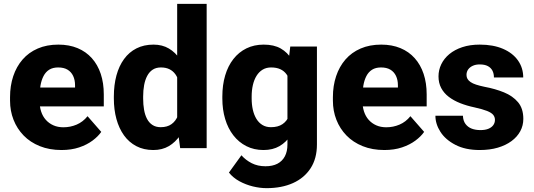

<svg xmlns="http://www.w3.org/2000/svg" viewBox="-20 -770 2774 998"><path d="M299.8 9.8Q236.8 9.8 187 -10.3Q137.2 -30.3 102.8 -65.7Q68.4 -101.1 50.3 -147.5Q32.2 -193.8 32.2 -246.6V-265.1Q32.2 -324.2 48.8 -374Q65.4 -423.8 97.4 -460.7Q129.4 -497.6 176.3 -517.8Q223.1 -538.1 283.2 -538.1Q339.4 -538.1 383.3 -519.8Q427.2 -501.5 457.5 -467.5Q487.8 -433.6 503.7 -386Q519.5 -338.4 519.5 -279.3V-216.8H93.8V-314.9H370.1V-326.7Q370.1 -354.5 360.1 -375.5Q350.1 -396.5 330.8 -408Q311.5 -419.4 282.2 -419.4Q254.4 -419.4 235.8 -407.7Q217.3 -396 206.3 -374.8Q195.3 -353.5 190.4 -325.4Q185.5 -297.4 185.5 -265.1V-246.6Q185.5 -215.8 193.8 -190.4Q202.1 -165 218.3 -147Q234.4 -128.9 257.3 -118.7Q280.3 -108.4 309.6 -108.4Q345.7 -108.4 378.4 -122.3Q411.1 -136.2 435.1 -166L506.3 -84.5Q490.2 -61 461.2 -39.3Q432.1 -17.6 391.6 -3.9Q351.1 9.8 299.8 9.8Z M900.9 -118.2V-750H1054.2V0H916.5ZM571.8 -257.8V-268.1Q571.8 -328.1 585.2 -377.7Q598.6 -427.2 624.8 -463.1Q650.9 -499 689.5 -518.6Q728 -538.1 777.8 -538.1Q823.7 -538.1 857.9 -517.8Q892.1 -497.6 916.3 -461.2Q940.4 -424.8 955.6 -375.7Q970.7 -326.7 978.5 -269.5V-252Q971.2 -197.3 955.8 -149.9Q940.4 -102.5 916.3 -66.7Q892.1 -30.8 857.7 -10.5Q823.2 9.8 776.9 9.8Q727.1 9.8 688.7 -10.3Q650.4 -30.3 624.5 -66.4Q598.6 -102.5 585.2 -151.4Q571.8 -200.2 571.8 -257.8ZM724.1 -268.1V-257.8Q724.1 -226.6 728.8 -199.7Q733.4 -172.9 744.1 -152.3Q754.9 -131.8 772.5 -120.4Q790 -108.9 815.4 -108.9Q849.6 -108.9 871.6 -124.8Q893.6 -140.6 904.8 -168.9Q916 -197.3 916.5 -234.9V-286.1Q916.5 -317.4 910.2 -342.3Q903.8 -367.2 891.4 -384.3Q878.9 -401.4 860.4 -410.4Q841.8 -419.4 816.4 -419.4Q791.5 -419.4 773.9 -408Q756.3 -396.5 745.4 -376Q734.4 -355.5 729.2 -327.9Q724.1 -300.3 724.1 -268.1Z M1488.8 -528.3H1627.4V-19Q1627.4 53.7 1594.5 104.5Q1561.5 155.3 1502.9 181.6Q1444.3 208 1365.7 208Q1331.5 208 1294.4 199Q1257.3 189.9 1224.6 172.1Q1191.9 154.3 1169.9 127L1234.9 37.1Q1257.3 62.5 1288.6 78.4Q1319.8 94.2 1359.9 94.2Q1396.5 94.2 1421.9 81.1Q1447.3 67.9 1460.7 42.5Q1474.1 17.1 1474.1 -19V-404.8ZM1135.7 -257.8V-268.1Q1135.7 -328.1 1150.4 -377.7Q1165 -427.2 1193.1 -463.1Q1221.2 -499 1261 -518.6Q1300.8 -538.1 1350.6 -538.1Q1404.3 -538.1 1439.5 -517.8Q1474.6 -497.6 1496.6 -461.2Q1518.6 -424.8 1531.2 -375.7Q1543.9 -326.7 1551.8 -269.5V-252Q1543.9 -197.3 1529.3 -149.9Q1514.6 -102.5 1491.2 -66.7Q1467.8 -30.8 1432.9 -10.5Q1397.9 9.8 1349.6 9.8Q1300.3 9.8 1260.7 -10.3Q1221.2 -30.3 1193.1 -66.4Q1165 -102.5 1150.4 -151.4Q1135.7 -200.2 1135.7 -257.8ZM1288.1 -268.1V-257.8Q1288.1 -226.6 1294.2 -199.7Q1300.3 -172.9 1312.7 -152.3Q1325.2 -131.8 1344 -120.4Q1362.8 -108.9 1388.2 -108.9Q1425.3 -108.9 1448.5 -124.8Q1471.7 -140.6 1482.7 -168.9Q1493.7 -197.3 1494.1 -234.9V-286.1Q1494.1 -317.4 1487.8 -342.3Q1481.4 -367.2 1469 -384.3Q1456.5 -401.4 1436.8 -410.4Q1417 -419.4 1389.2 -419.4Q1364.3 -419.4 1345.2 -408Q1326.2 -396.5 1313.5 -376Q1300.8 -355.5 1294.4 -327.9Q1288.1 -300.3 1288.1 -268.1Z M1978 9.8Q1915 9.8 1865.2 -10.3Q1815.4 -30.3 1781 -65.7Q1746.6 -101.1 1728.5 -147.5Q1710.4 -193.8 1710.4 -246.6V-265.1Q1710.4 -324.2 1727.1 -374Q1743.7 -423.8 1775.6 -460.7Q1807.6 -497.6 1854.5 -517.8Q1901.4 -538.1 1961.4 -538.1Q2017.6 -538.1 2061.5 -519.8Q2105.5 -501.5 2135.7 -467.5Q2166 -433.6 2181.9 -386Q2197.8 -338.4 2197.8 -279.3V-216.8H1772V-314.9H2048.3V-326.7Q2048.3 -354.5 2038.3 -375.5Q2028.3 -396.5 2009 -408Q1989.7 -419.4 1960.4 -419.4Q1932.6 -419.4 1914.1 -407.7Q1895.5 -396 1884.5 -374.8Q1873.5 -353.5 1868.7 -325.4Q1863.8 -297.4 1863.8 -265.1V-246.6Q1863.8 -215.8 1872.1 -190.4Q1880.4 -165 1896.5 -147Q1912.6 -128.9 1935.5 -118.7Q1958.5 -108.4 1987.8 -108.4Q2023.9 -108.4 2056.6 -122.3Q2089.4 -136.2 2113.3 -166L2184.6 -84.5Q2168.5 -61 2139.4 -39.3Q2110.4 -17.6 2069.8 -3.9Q2029.3 9.8 1978 9.8Z M2552.7 -147Q2552.7 -161.6 2543.7 -172.9Q2534.7 -184.1 2511.5 -193.4Q2488.3 -202.6 2446.3 -211.9Q2406.7 -220.2 2372.6 -233.6Q2338.4 -247.1 2313 -266.4Q2287.6 -285.6 2273.4 -312.3Q2259.3 -338.9 2259.3 -373Q2259.3 -406.2 2273.7 -436Q2288.1 -465.8 2315.7 -488.8Q2343.3 -511.7 2383.1 -524.9Q2422.9 -538.1 2473.6 -538.1Q2543.5 -538.1 2594.2 -516.4Q2645 -494.6 2672.4 -455.8Q2699.7 -417 2699.7 -367.2H2547.4Q2547.4 -387.7 2539.6 -402.8Q2531.7 -418 2515.6 -426.5Q2499.5 -435.1 2473.1 -435.1Q2452.6 -435.1 2437.3 -428Q2421.9 -420.9 2413.3 -408.7Q2404.8 -396.5 2404.8 -380.4Q2404.8 -369.1 2409.9 -360.1Q2415 -351.1 2426 -343.5Q2437 -335.9 2454.8 -330.1Q2472.7 -324.2 2498.5 -318.8Q2553.7 -308.6 2599.4 -290Q2645 -271.5 2672.6 -238.8Q2700.2 -206.1 2700.2 -152.3Q2700.2 -117.2 2684.3 -87.9Q2668.5 -58.6 2638.7 -36.6Q2608.9 -14.6 2567.4 -2.4Q2525.9 9.8 2473.6 9.8Q2398.9 9.8 2347.2 -17.1Q2295.4 -43.9 2269.3 -84.7Q2243.2 -125.5 2243.2 -168.5H2386.2Q2387.2 -142.1 2399.7 -125.5Q2412.1 -108.9 2432.1 -101.3Q2452.1 -93.8 2477.1 -93.8Q2502 -93.8 2518.6 -100.6Q2535.2 -107.4 2543.9 -119.4Q2552.7 -131.3 2552.7 -147Z"/></svg>

Font: Roboto ExtraBold
Style: Regular
Weight: 800
Designer: Christian Robertson
Foundry: Google
Version: Version 3.009; 2024